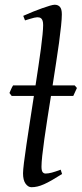

<svg xmlns="http://www.w3.org/2000/svg" viewBox="-20 -762 341 802"><path d="M286.1 -361.3H192.9Q185.1 -313 178 -266.8Q170.9 -220.7 165.3 -181.4Q159.7 -142.1 156.5 -112.1Q153.3 -82 153.3 -65.9Q153.3 -49.3 158 -43.2Q162.6 -37.1 170.4 -37.1Q181.6 -37.1 196.5 -41Q211.4 -44.9 233.4 -53.2L239.3 -35.2Q215.3 -20 197 -9.5Q178.7 1 163.8 7.6Q148.9 14.2 136.2 17.1Q123.5 20 111.3 20Q97.7 20 86.9 5.4Q76.2 -9.3 76.2 -38.1Q76.2 -50.8 80.1 -82.8Q84 -114.7 90.6 -158.7Q97.2 -202.6 105.2 -255.1Q113.3 -307.6 121.6 -361.3H28.8L19.5 -373.5Q22.5 -380.9 26.4 -389.6Q30.3 -398.4 34.7 -405.3H128.4Q134.8 -446.8 140.6 -486.1Q146.5 -525.4 150.9 -558.6Q155.3 -591.8 157.7 -617.4Q160.2 -643.1 160.2 -657.2Q160.2 -668.5 158 -675Q155.8 -681.6 152.3 -684.8Q148.9 -688 144.3 -689Q139.6 -689.9 135.3 -689.9Q131.3 -689.9 122.8 -688Q114.3 -686 105.7 -683.3Q97.2 -680.7 84.5 -676.8L77.1 -695.8Q97.7 -705.1 118.4 -713.4Q139.2 -721.7 157 -728Q174.8 -734.4 188.5 -738.3Q202.1 -742.2 208.5 -742.2Q222.2 -742.2 230.2 -733.4Q238.3 -724.6 238.3 -702.1Q238.3 -684.6 235.1 -653.6Q231.9 -622.6 226.6 -583.3Q221.2 -543.9 214.1 -498.3Q207 -452.6 199.7 -405.3H292L301.3 -394.5Z"/></svg>

Font: Akkhara
Style: Italic
Weight: 400
Italic angle: -7°
Designer: J. Victor Gaultney
Version: Version 1.00 June 13, 2006, initial release